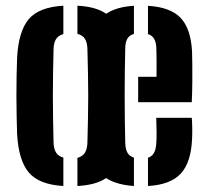

<svg xmlns="http://www.w3.org/2000/svg" viewBox="-20 -628 710 657"><path d="M38.5 -170.5Q37.7 -194.6 37 -228.2Q36.2 -261.8 36.2 -298.8Q36.2 -335.8 36.8 -370.3Q37.4 -404.8 38.5 -430.2Q43.2 -520 77.8 -561.8Q112.4 -603.6 196.8 -608.5V-511.4Q179.7 -506.8 171.8 -494.3Q163.9 -481.8 163.3 -460.8Q162.2 -420.7 161.6 -380.5Q160.9 -340.3 160.9 -300.1Q160.9 -259.9 161.6 -219.7Q162.2 -179.5 163.3 -139.8Q163.9 -118.6 171.9 -105.9Q179.9 -93.3 196.8 -88.6V8.5Q113.2 3.6 78.2 -38.2Q43.2 -80 38.5 -170.5ZM244.9 8.5V-87.8Q262.5 -92.6 270.5 -105.4Q278.5 -118.2 279.1 -139.8Q280.2 -180 281 -220Q281.9 -260.1 281.9 -300.4Q281.9 -340.7 281 -380.7Q280.2 -420.7 279.1 -460.8Q278.5 -482.6 270.6 -495.1Q262.7 -507.6 244.9 -512.2V-608.5Q302 -605.5 335.6 -585.9Q369.3 -566.4 385.1 -528.1Q400.9 -489.8 403.9 -430.2Q405 -406 405.6 -372.3Q406.2 -338.5 406.2 -301.5Q406.2 -264.6 405.6 -230.4Q405 -196.2 403.9 -170.5Q400.9 -110.6 385.1 -72Q369.3 -33.5 335.6 -14Q302 5.5 244.9 8.5ZM283.8 -152Q282.8 -176.1 282.3 -214.9Q281.8 -253.7 281.8 -297.5Q281.8 -341.3 282.3 -381.1Q282.8 -420.9 283.8 -446.3Q289.3 -527.6 325.3 -565.6Q361.2 -603.6 438.3 -608.3V-511.8Q423.3 -507.7 416.3 -496.4Q409.3 -485.1 408.6 -464.9Q407.6 -424 407.1 -383.2Q406.6 -342.4 406.6 -301.6Q406.6 -260.7 407.1 -220.2Q407.6 -179.8 408.6 -139.1Q409.3 -117.2 416.2 -105.2Q423.2 -93.2 438.3 -88.6V8.5Q360.1 3.2 324.1 -34.3Q288.1 -71.9 283.8 -152ZM486.4 8.5V-88.2Q500.3 -92.9 507 -105Q513.7 -117.1 514.9 -139.1Q515.9 -153.1 515.8 -175.4Q515.7 -197.7 514.6 -224.9H636.2Q637.3 -214.6 637.8 -192Q638.2 -169.5 637.2 -152Q633.6 -71.5 598.4 -33.7Q563.2 4.1 486.4 8.5ZM452.8 -278.4V-365.2H515.6Q515.9 -388.4 515.8 -408.8Q515.6 -429.3 515.4 -444Q515.1 -458.8 514.9 -464.9Q514 -484.4 507.1 -495.6Q500.2 -506.9 486.4 -511.4V-608.1Q563.1 -603.6 598.2 -566.7Q633.2 -529.7 637.2 -451.1Q637.7 -438.8 638 -410.4Q638.3 -382 638.1 -346.8Q637.8 -311.7 636.2 -278.4Z"/></svg>

Font: Big Shoulders Stencil Display SC Thin
Style: Regular
Weight: 100
Designer: Patric King
Foundry: XO Type Co
Version: Version 2.001